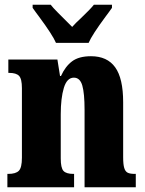

<svg xmlns="http://www.w3.org/2000/svg" viewBox="-20 -786 610 806"><path d="M11 -56H15Q46 -56 59 -69Q72 -82 72 -124V-416Q72 -455 60 -467.5Q48 -480 19 -480H15V-536H221L232 -467H236Q254 -507 282.5 -528.5Q311 -550 362 -550Q430 -550 463.5 -503.5Q497 -457 497 -357V-126Q497 -96 501.5 -81Q506 -66 516 -61Q526 -56 546 -56H550V0H335V-325Q335 -394 325.5 -427Q316 -460 290 -460Q261 -460 248 -417Q235 -374 235 -306V-121Q235 -81 246.5 -68.5Q258 -56 288 -56H291V0H11ZM144 -716Q138 -724 131 -733.5Q124 -743 117 -753V-766H193Q202 -754 222 -734Q242 -714 247 -709L283 -673Q298 -690 320 -710Q360 -748 374 -766H450V-753Q443 -743 436 -733.5Q429 -724 423 -716Q366 -639 352 -606H215Q201 -639 144 -716Z"/></svg>

Font: Noto Serif CondBlack
Style: Regular
Weight: 900
Width: 3
Designer: Monotype Design Team
Foundry: Monotype Imaging Inc.
Version: Version 1.001